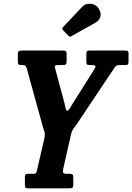

<svg xmlns="http://www.w3.org/2000/svg" viewBox="-20 -1025 720 1045"><path d="M115.5 -19.5V-60Q115.5 -72 118.8 -75.5Q122 -79 133 -79H157Q175 -79 177.8 -86Q180.5 -93 183.5 -108L220 -265Q224.5 -285 224 -296.2Q223.5 -307.5 216.5 -323.5L125 -655Q120 -665 116.8 -668Q113.5 -671 101 -671H98Q85 -671 81 -674.5Q77 -678 77 -692V-728.5Q77 -743.5 82.8 -746.8Q88.5 -750 103 -750H319.5Q332.5 -750 337.5 -747Q342.5 -744 342.5 -731V-694Q342.5 -679.5 338.8 -675.2Q335 -671 322 -671H298.5Q283 -671 279.8 -667Q276.5 -663 281 -649.5L331 -463Q334.5 -449 337 -435.8Q339.5 -422.5 347 -422.5Q352.5 -422.5 358.5 -433.2Q364.5 -444 374 -458.5L494 -649Q502.5 -663 498.2 -667Q494 -671 478.5 -671H470Q456 -671 453 -674.8Q450 -678.5 450 -695.5V-729Q450 -742 453 -746Q456 -750 468.5 -750H655.5Q666 -750 672.8 -748Q679.5 -746 679.5 -735V-689Q679.5 -677.5 676 -674.2Q672.5 -671 661.5 -671H632.5Q619 -671 613.5 -667.5Q608 -664 601.5 -654L398 -349.5Q388 -334.5 379.5 -324.2Q371 -314 366 -291.5L324 -105.5Q320.5 -90.5 324 -84.8Q327.5 -79 346.5 -79H356.5Q371 -79 375 -75.2Q379 -71.5 379 -57V-20.5Q379 -7 374.5 -3.5Q370 0 357 0H137Q123.5 0 119.5 -3Q115.5 -6 115.5 -19.5ZM515.5 -981Q532 -956.5 526.5 -935Q521 -913.5 500.5 -902L370 -829Q364 -825 360.5 -825Q357 -825 352 -830.5L323 -860.5Q315 -869.5 323 -877.5L427 -987.5Q444.5 -1007 472.8 -1004.5Q501 -1002 515.5 -981Z"/></svg>

Font: Besley* Condensed Semi
Style: Italic
Weight: 600
Width: 3
Italic angle: -13°
Designer: Owen Earl
Foundry: indestructible type*
Version: Version 3.000; ttfautohint (v1.8.3)